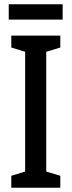

<svg xmlns="http://www.w3.org/2000/svg" viewBox="-20 -881 336 901"><path d="M274 -861H21V-789H274ZM263 0V-56L197 -76V-638L263 -658V-714H33V-658L98 -638V-76L33 -56V0Z"/></svg>

Font: Noto Sans Arabic ExtCond Med
Style: Regular
Weight: 500
Width: 2
Designer: Monotype Design Team, Nadine Chahine, Nizar Qandah and Khaled Hosny
Foundry: Monotype Imaging Inc.
Version: Version 2.012